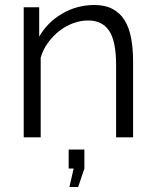

<svg xmlns="http://www.w3.org/2000/svg" viewBox="-20 -550 623 769"><path d="M258 199 275 125H255V49H318V125L293 199ZM513 0H445V-291Q445 -384 417.5 -426Q390 -468 333 -468Q303 -468 273 -457Q243 -446 217.5 -426Q192 -406 172 -378.5Q152 -351 143 -319V0H75V-521H137V-403Q169 -460 228.5 -495Q288 -530 358 -530Q401 -530 431 -514Q461 -498 479 -469Q497 -440 505 -398Q513 -356 513 -305Z"/></svg>

Font: Boldmen
Style: Regular
Weight: 400
Designer: Matt McInerney, Pablo Impallari, Rodrigo Fuenzalida
Foundry: LIVING CONCEPT
Version: Version 1.000